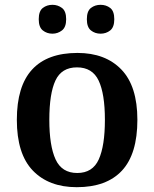

<svg xmlns="http://www.w3.org/2000/svg" viewBox="-20 -768 641 798"><path d="M299 10Q183 10 116.5 -59Q50 -128 50 -270Q50 -410 113.5 -479Q177 -548 302 -548Q418 -548 484.5 -479Q551 -410 551 -270Q551 -128 487 -59Q423 10 299 10ZM301 -49Q365 -49 390.5 -105.5Q416 -162 416 -270Q416 -378 390 -433Q364 -488 300 -488Q236 -488 210.5 -433.5Q185 -379 185 -270Q185 -162 211 -105.5Q237 -49 301 -49ZM398 -628Q375 -628 358 -641.5Q341 -655 341 -688Q341 -722 358 -735Q375 -748 398 -748Q421 -748 438 -735Q455 -722 455 -688Q455 -655 438 -641.5Q421 -628 398 -628ZM198 -628Q175 -628 158 -641.5Q141 -655 141 -688Q141 -722 158 -735Q175 -748 198 -748Q220 -748 237.5 -735Q255 -722 255 -688Q255 -655 237.5 -641.5Q220 -628 198 -628Z"/></svg>

Font: Noto Serif Khojki SemiBold
Style: Regular
Weight: 600
Version: Version 2.003